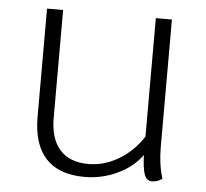

<svg xmlns="http://www.w3.org/2000/svg" viewBox="-45 -597 700 654"><g transform="rotate(5 305.0 -270.0)"><path d="M532 -7Q516 5 497 5Q479 5 471.5 -14.5Q464 -34 462 -82Q432 -40 379 -15Q326 10 267 10Q179 10 134.5 -38Q90 -86 90 -180V-550H145V-182Q145 -110 178.5 -72.5Q212 -35 276 -35Q330 -35 379.5 -64.5Q429 -94 462 -145V-550H517V-113Q517 -55 532 -7Z"/></g></svg>

Font: Krub Light
Style: Regular
Weight: 300
Designer: Ekaluck Peanpanawate
Foundry: Cadson Demak Co.,Ltd.
Version: Version 1.000; ttfautohint (v1.6)